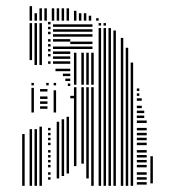

<svg xmlns="http://www.w3.org/2000/svg" viewBox="-20 -603 554 623"><path d="M60 0H52V-168H60ZM84 0H76V-184H84ZM84 -408H76V-528H84ZM100 0H92V-184H100ZM100 -392H92V-528H100ZM116 0H108V-192H116ZM116 -392H108V-528H116ZM144 -20H136V-28H144ZM144 -36H136V-44H144ZM144 -60H136V-68H144ZM144 -76H136V-84H144ZM144 -92H136V-100H144ZM144 -108H136V-116H144ZM144 -132H136V-140H144ZM144 -148H136V-156H144ZM144 -164H136V-172H144ZM144 -180H136V-188H144ZM144 -396H136V-404H144ZM144 -420H136V-428H144ZM144 -436H136V-444H144ZM144 -452H136V-460H144ZM144 -468H136V-476H144ZM144 -492H136V-500H144ZM144 -508H136V-516H144ZM144 -524H136V-532H144ZM172 -24H164V-208H172ZM188 -32H180V-216H188ZM204 -40H196V-224H204ZM224 -284H208V-292H224ZM208 -324H200V-332H208ZM208 -340H192V-348H208ZM208 -356H184V-364H208ZM208 -372H160V-380H208ZM208 -396H152V-404H208ZM208 -412H152V-420H208ZM208 -428H152V-436H208ZM208 -444H152V-452H208ZM208 -468H152V-476H208ZM208 -484H152V-492H208ZM208 -500H152V-508H208ZM208 -516H152V-524H208ZM228 -64H220V-320H228ZM252 -72H244V-320H252ZM268 -24H260V-320H268ZM284 0H276V-320H284ZM228 -328H220V-432H228ZM252 -328H244V-432H252ZM268 -328H260V-432H268ZM284 -328H276V-432H284ZM280 -444H208V-452H280ZM280 -460H208V-468H280ZM280 -484H208V-492H280ZM280 -500H208V-508H280ZM280 -516H208V-524H280ZM308 0H300V-352H308ZM324 0H316V-352H324ZM340 0H332V-352H340ZM356 0H348V-352H356ZM380 0H372V-352H380ZM396 0H388V-352H396ZM412 0H404V-352H412ZM456 -4H424V-12H456ZM456 -20H424V-28H456ZM456 -36H424V-44H456ZM456 -60H424V-68H456ZM456 -76H424V-84H456ZM456 -92H424V-100H456ZM456 -108H424V-116H456ZM456 -132H424V-140H456ZM456 -148H424V-156H456ZM456 -164H424V-172H456ZM456 -180H424V-188H456ZM456 -204H424V-212H456ZM448 -220H424V-228H448ZM448 -236H424V-244H448ZM440 -252H424V-260H440ZM440 -276H424V-284H440ZM432 -292H424V-300H432ZM432 -308H424V-316H432ZM476 -8H468V-96H476ZM308 -352H300V-512H308ZM324 -352H316V-512H324ZM340 -352H332V-512H340ZM356 -352H348V-504H356ZM380 -352H372V-480H380ZM396 -352H388V-448H396ZM412 -352H404V-400H412ZM308 -520H300V-528H308ZM324 -520H316V-528H324ZM84 -536H76V-560H84ZM100 -536H92V-560H100ZM116 -536H108V-560H116ZM132 -536H124V-560H132ZM156 -536H148V-560H156ZM172 -536H164V-560H172ZM188 -536H180V-560H188ZM204 -536H196V-560H204ZM228 -536H220V-560H228ZM244 -536H236V-560H244ZM260 -536H252V-560H260ZM276 -536H268V-552H276ZM300 -536H292V-544H300ZM84 -560H76V-583H84ZM116 -560H108V-576H116ZM132 -560H124V-576H132ZM156 -560H148V-576H156ZM172 -560H164V-576H172ZM188 -560H180V-576H188ZM204 -560H196V-576H204ZM228 -560H220V-568H228ZM90 -238H82V-318H90ZM134 -250H110V-258H134ZM134 -266H110V-274H134ZM134 -282H110V-290H134ZM134 -306H110V-314H134ZM162 -238H154V-310H162ZM90 -326H82V-334H90ZM138 -326H130V-334H138ZM162 -326H154V-334H162Z"/></svg>

Font: Rubik Lines
Style: Regular
Weight: 400
Designer: Hubert and Fischer, NaN
Foundry: Hubert and Fischer, NaN
Version: Version 2.201